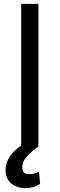

<svg xmlns="http://www.w3.org/2000/svg" viewBox="-20 -747 304 980"><path d="M176.1 -727.3V0H88.1V-727.3ZM109.4 213.1Q65.7 213.1 37.1 189.1Q8.5 165.1 8.5 119.3Q8.5 93 21.3 66.8Q34.1 40.5 62.5 16Q90.9 -8.5 137.8 -29.8L176.1 0Q144.2 23.4 119 49.7Q93.8 76 93.8 108Q93.8 123.9 101.6 133Q109.4 142 130.7 142Q146.7 142 159.1 137.8Q171.5 133.5 179 129.3L184.7 191.8Q172.9 199.2 153.9 206.1Q134.9 213.1 109.4 213.1Z"/></svg>

Font: InterMG
Style: Regular
Weight: 400
Designer: Rasmus Andersson
Foundry: rsms
Version: Version 3.019;December 26, 2023;FontCreator 15.0.0.2955 64-b